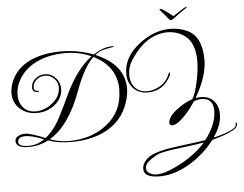

<svg xmlns="http://www.w3.org/2000/svg" viewBox="-69 -930 1694 1332"><g transform="rotate(-5 778.0 -264.5)"><path d="M1096 -843Q1101 -843 1116.5 -833Q1132 -823 1150 -809.5Q1168 -796 1181 -785Q1207 -802 1234.5 -820Q1262 -838 1275 -841Q1282 -843 1281 -840Q1281 -839 1270 -831.5Q1259 -824 1245.5 -815Q1232 -806 1223 -799Q1201 -783 1186.5 -772Q1172 -761 1165 -759Q1161 -758 1157 -759Q1153 -761 1144.5 -772Q1136 -783 1122 -799Q1117 -805 1108.5 -814Q1100 -823 1094 -831Q1088 -839 1088 -840Q1090 -843 1096 -843ZM990 314Q880 314 880 253Q880 215 917 182Q954 149 1051 130Q1083 124 1198 109Q1278 100 1326 91Q1406 -12 1406 -108Q1406 -195 1324 -195Q1299 -195 1270 -183Q1254 -158 1236.5 -135Q1219 -112 1199 -91Q1142 -31 1107 -31Q1088 -31 1088 -50Q1088 -92 1155 -142Q1211 -184 1261 -199Q1285 -237 1303 -325Q1311 -364 1315 -398Q1319 -432 1319 -460Q1319 -598 1237 -647Q1188 -677 1130 -677Q982 -677 872 -509Q840 -460 840 -405Q840 -351 869 -317Q901 -282 954 -282Q1002 -282 1045 -308Q1087 -332 1108 -378Q1114 -398 1121 -398Q1123 -398 1123 -391Q1123 -384 1117 -372Q1065 -273 957 -273Q895 -273 858 -313Q820 -354 820 -414Q820 -529 930 -616Q1036 -699 1150 -699Q1209 -699 1264 -676Q1369 -630 1369 -465Q1369 -348 1284 -205Q1293 -207 1302 -208Q1311 -209 1320 -209Q1378 -209 1411 -172Q1443 -137 1443 -79Q1443 -3 1385 79Q1477 58 1524 31Q1547 17 1547 -1Q1547 -3 1546 -4V-7Q1546 -11 1550 -11Q1556 -11 1556 -3V-2Q1556 20 1527 38Q1501 53 1463 67Q1425 81 1375 94Q1304 187 1205 247Q1096 314 990 314ZM102 32Q14 32 14 -17Q14 -40 39 -52Q59 -62 85 -62Q121 -62 224 -20Q253 -43 280 -77Q307 -111 331 -157Q351 -196 370 -236Q389 -276 408 -316Q488 -481 591 -557Q504 -595 414 -595Q307 -595 227 -561Q130 -520 84 -438Q56 -388 56 -334Q56 -281 86 -246Q118 -210 171 -210Q236 -210 289 -254Q346 -299 346 -364Q346 -398 319 -425Q292 -451 256 -451Q224 -451 198 -430Q172 -407 172 -376Q172 -351 198 -351Q207 -351 207 -348Q207 -343 197 -343Q161 -343 161 -376Q161 -414 190 -437Q219 -461 255 -461Q301 -461 331 -428Q361 -397 361 -352Q361 -284 302 -239Q249 -198 179 -198Q111 -198 64 -239Q15 -282 15 -349Q15 -366 18.5 -384Q22 -402 28 -420Q66 -522 173 -570Q262 -609 384 -609Q502 -609 608 -568Q676 -614 741 -614Q751 -614 752 -610Q752 -610 745 -608Q717 -603 700.5 -600Q684 -597 679 -595Q663 -591 647.5 -583Q632 -575 618 -564Q817 -480 817 -313Q817 -297 815 -281.5Q813 -266 809 -250Q776 -110 658 -39Q554 23 400 23Q305 23 240 -2Q176 32 102 32ZM384 15Q539 15 646 -68Q762 -157 762 -309H763Q763 -473 603 -551Q535 -487 476 -326Q390 -90 252 -9Q317 15 384 15ZM105 24Q162 24 213 -12Q128 -45 87 -45Q32 -45 32 -9Q32 24 105 24ZM969 299Q1024 299 1105 259Q1138 243 1169 225Q1200 207 1229 185Q1276 151 1314 107Q1289 111 1250 117Q1211 123 1158 129Q1135 132 1100 136.5Q1065 141 1020 151Q1001 155 982.5 164.5Q964 174 945 187Q899 218 899 250Q899 273 923 287Q944 299 969 299Z"/></g></svg>

Font: Imperial Script
Style: Regular
Weight: 400
Designer: Robert E. Leuschke
Foundry: Robert E. Leuschke
Version: Version 1.010; ttfautohint (v1.8.3)